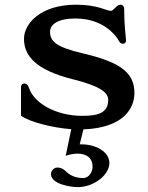

<svg xmlns="http://www.w3.org/2000/svg" viewBox="-20 -534 624 809"><path d="M68.4 -46.4C105.5 -19.5 204.1 4.9 280.3 10.3L256.8 122.6C268.6 118.2 289.1 113.3 306.2 113.3C347.7 113.3 370.1 133.8 370.1 168.5C370.1 189.9 355 216.3 330.6 216.3C310.1 216.3 283.2 211.4 262.2 191.9C247.1 177.2 236.3 171.9 222.7 171.9C205.1 171.9 194.8 187 194.8 199.7C194.8 240.2 272.5 254.4 308.1 254.4C375 254.4 440.9 203.6 440.9 152.8C440.9 106 384.8 74.2 323.7 74.2H315.9L331.5 11.2C503.9 4.4 546.4 -80.1 546.4 -142.6C546.4 -227.5 487.3 -272 331.1 -308.6C217.3 -335.4 190.9 -358.9 190.9 -400.4C190.9 -431.6 225.1 -456.1 297.9 -456.1C353.5 -456.1 427.2 -439 476.1 -370.1C483.9 -354.5 488.8 -349.6 497.6 -349.6C503.4 -349.6 511.2 -353 511.2 -363.3C511.2 -373 503.4 -418.5 503.4 -493.2C503.4 -507.8 497.1 -514.2 487.3 -514.2C470.7 -514.2 459 -488.3 447.3 -488.3C426.8 -488.3 394 -514.2 300.3 -514.2C151.4 -514.2 81.1 -434.6 81.1 -370.6C81.1 -300.3 127.9 -239.7 288.1 -199.7C397.9 -172.4 436 -145.5 436 -113.3C436 -57.6 392.6 -45.9 326.2 -45.9C218.3 -45.9 124.5 -97.7 102.5 -162.6C97.7 -176.8 92.3 -182.1 81.5 -182.1C74.7 -182.1 68.4 -175.8 68.4 -168.5Z"/></svg>

Font: Stoke
Style: Regular
Weight: 400
Designer: Nicole Fally
Foundry: Nicole Fally
Version: Version 1.002